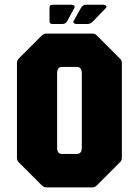

<svg xmlns="http://www.w3.org/2000/svg" viewBox="-20 -812 602 832"><path d="M181.5 0Q170 0 161.5 -8.5L61.5 -108.5Q53.5 -116.5 53.5 -128.5V-538.5Q53.5 -550 61.5 -558.5L161.5 -658.5Q170 -666.5 181.5 -666.5H379.5Q391.5 -666.5 399.5 -658.5L499.5 -558.5Q508 -550 508 -538.5V-128.5Q508 -116.5 499.5 -108.5L399.5 -8.5Q391.5 0 379.5 0ZM248 -145H313.5Q334.5 -145 334.5 -173V-493.5Q334.5 -522 313.5 -522H248Q227.5 -522 227.5 -493.5V-173Q227.5 -145 248 -145ZM311 -708Q304.5 -708 300.2 -711.8Q296 -715.5 298.5 -720L331 -778Q339 -791.5 352 -791.5H427Q435 -791.5 439.2 -787Q443.5 -782.5 439.5 -778L383.5 -720Q373 -708 358.5 -708ZM207 -708Q194.5 -708 194.5 -720V-778Q194.5 -791.5 207 -791.5H290Q297.5 -791.5 301.2 -787.5Q305 -783.5 302.5 -778L271 -720Q264 -708 250 -708Z"/></svg>

Font: Jaro 24pt
Style: Regular
Weight: 400
Designer: Agyei Archer, Celine Hurka, Mirko Velimirović
Version: Version 1.000